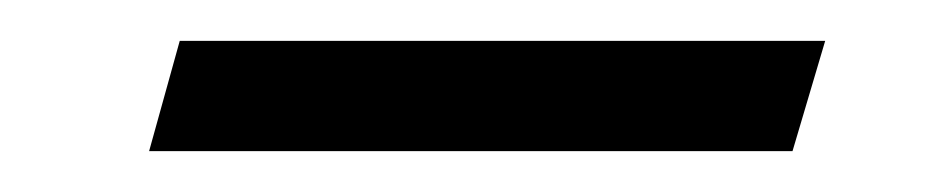

<svg xmlns="http://www.w3.org/2000/svg" viewBox="-20 -332 459 94"><path d="M68 -312 53 -258H368L384 -312Z"/></svg>

Font: Nyght Serif Bold Italic
Style: Regular
Weight: 700
Italic angle: -16°
Designer: Maksym Kobuzan
Version: Version 0.410;Glyphs 3.1.2 (3151)